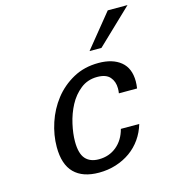

<svg xmlns="http://www.w3.org/2000/svg" viewBox="-113 -844 851 948"><g transform="rotate(-15 313.0 -369.5)"><path d="M107 -164Q107 -225 127.5 -287Q148 -349 187 -399Q226 -449 283 -480.5Q340 -512 413 -512Q485 -512 526.5 -478Q568 -444 568 -377Q568 -361 565 -341H472Q473 -347 473.5 -353Q474 -359 474 -366Q474 -401 454 -424Q434 -447 389 -447Q340 -447 304 -418.5Q268 -390 245.5 -347.5Q223 -305 212 -256Q201 -207 201 -167Q201 -106 224.5 -79Q248 -52 293 -52Q346 -52 384 -83.5Q422 -115 436 -169H530Q518 -128 494.5 -94.5Q471 -61 438 -37.5Q405 -14 364 -1Q323 12 277 12Q194 12 150.5 -31.5Q107 -75 107 -164ZM447 -580H386L525 -751H626Z"/></g></svg>

Font: Perun
Style: Italic
Weight: 400
Italic angle: -12°
Foundry: Copyright (c) Stefan Peev, Context Ltd, 2016
Version: Version 1.027